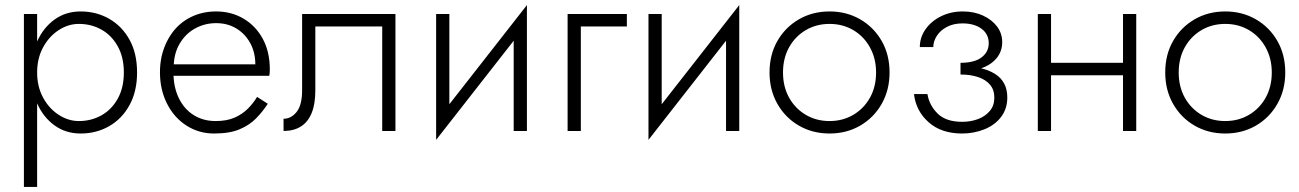

<svg xmlns="http://www.w3.org/2000/svg" viewBox="-20 -515 5109 755"><path d="M126 220V-460H74V220ZM519 -230Q519 -305 489.5 -358.5Q460 -412 409.5 -441Q359 -470 297 -470Q239 -470 195 -438.5Q151 -407 126.5 -353Q102 -299 102 -230Q102 -162 126.5 -107.5Q151 -53 195 -21.5Q239 10 297 10Q359 10 409.5 -19Q460 -48 489.5 -102Q519 -156 519 -230ZM467 -230Q467 -170 443 -127Q419 -84 379 -61.5Q339 -39 290 -39Q248 -39 210 -64Q172 -89 149 -132Q126 -175 126 -230Q126 -285 149 -328Q172 -371 210 -396Q248 -421 290 -421Q339 -421 379 -398.5Q419 -376 443 -333Q467 -290 467 -230Z M642 -217H1039Q1040 -223 1040.5 -229.5Q1041 -236 1041 -242Q1041 -311 1013.5 -362Q986 -413 938 -441.5Q890 -470 830 -470Q775 -470 730 -447.5Q685 -425 656 -384.5Q627 -344 615 -291Q612 -276 610.5 -261.5Q609 -247 609 -231Q609 -162 637 -107Q665 -52 713.5 -21Q762 10 822 10Q883 10 922 -6.5Q961 -23 987 -49.5Q1013 -76 1033 -107L991 -134Q976 -109 954.5 -87.5Q933 -66 902.5 -52.5Q872 -39 828 -39Q779 -39 741.5 -62.5Q704 -86 683 -129.5Q662 -173 662 -231L663 -249Q663 -303 686 -342.5Q709 -382 747 -403Q785 -424 830 -424Q875 -424 909.5 -403Q944 -382 964 -345.5Q984 -309 984 -262H642Z M1535 -460H1168V-160Q1168 -102 1146.5 -75Q1125 -48 1095 -48V0Q1135 0 1163 -17.5Q1191 -35 1205.5 -70.5Q1220 -106 1220 -160V-411H1483V0H1535Z M2047 -415 2052 -495 1700 -45 1695 35ZM1747 -460H1695V35L1747 -39ZM2052 -495 2000 -421V0H2052Z M2212 -460V0H2264V-411H2445V-460Z M2882 -415 2887 -495 2535 -45 2530 35ZM2582 -460H2530V35L2582 -39ZM2887 -495 2835 -421V0H2887Z M3006 -230Q3006 -161 3037 -106.5Q3068 -52 3121.5 -21Q3175 10 3242 10Q3309 10 3362.5 -21Q3416 -52 3447 -106.5Q3478 -161 3478 -230Q3478 -300 3447 -354Q3416 -408 3362.5 -439Q3309 -470 3242 -470Q3175 -470 3121.5 -439Q3068 -408 3037 -354Q3006 -300 3006 -230ZM3059 -230Q3059 -286 3083 -329Q3107 -372 3148.5 -396.5Q3190 -421 3242 -421Q3294 -421 3335.5 -396.5Q3377 -372 3401 -328.5Q3425 -285 3425 -230Q3425 -174 3401 -131Q3377 -88 3335.5 -63.5Q3294 -39 3242 -39Q3190 -39 3148.5 -63.5Q3107 -88 3083 -131Q3059 -174 3059 -230Z M3757 -235Q3836 -235 3878.5 -267Q3921 -299 3921 -349Q3921 -384 3900.5 -411Q3880 -438 3845 -454Q3810 -470 3766 -470Q3719 -470 3680.5 -451Q3642 -432 3619.5 -400Q3597 -368 3597 -330H3650Q3650 -352 3663.5 -373.5Q3677 -395 3703 -409Q3729 -423 3765 -423Q3811 -423 3839.5 -402Q3868 -381 3868 -345Q3868 -311 3840 -289.5Q3812 -268 3757 -268ZM3763 10Q3810 10 3851 -6.5Q3892 -23 3916.5 -55Q3941 -87 3941 -132Q3941 -194 3892.5 -224.5Q3844 -255 3757 -255V-222Q3796 -222 3826 -212Q3856 -202 3873 -182Q3890 -162 3890 -131Q3890 -100 3872.5 -79Q3855 -58 3826.5 -47Q3798 -36 3763 -36Q3700 -36 3667 -68.5Q3634 -101 3627 -145H3574Q3582 -78 3632 -34Q3682 10 3763 10Z M4092 -219H4428V-268H4092ZM4396 -460V0H4448V-460ZM4061 -460V0H4113V-460Z M4562 -230Q4562 -161 4593 -106.5Q4624 -52 4677.5 -21Q4731 10 4798 10Q4865 10 4918.5 -21Q4972 -52 5003 -106.5Q5034 -161 5034 -230Q5034 -300 5003 -354Q4972 -408 4918.5 -439Q4865 -470 4798 -470Q4731 -470 4677.5 -439Q4624 -408 4593 -354Q4562 -300 4562 -230ZM4615 -230Q4615 -286 4639 -329Q4663 -372 4704.5 -396.5Q4746 -421 4798 -421Q4850 -421 4891.5 -396.5Q4933 -372 4957 -328.5Q4981 -285 4981 -230Q4981 -174 4957 -131Q4933 -88 4891.5 -63.5Q4850 -39 4798 -39Q4746 -39 4704.5 -63.5Q4663 -88 4639 -131Q4615 -174 4615 -230Z"/></svg>

Font: Jost Light
Style: Regular
Weight: 300
Version: Version 3.710